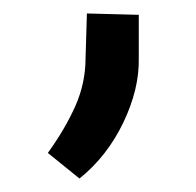

<svg xmlns="http://www.w3.org/2000/svg" viewBox="-20 -750 291 285"><path d="M107 -664 109 -730 186 -728V-664Q187 -618 163 -568Q139 -518 98 -485L51 -523Q77 -559 92 -593Q107 -627 107 -664Z"/></svg>

Font: Hjärnsläpp Display
Style: Regular
Weight: 400
Designer: Baptiste Guesnon
Foundry: Bloom Type
Version: Version 1.000